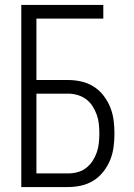

<svg xmlns="http://www.w3.org/2000/svg" viewBox="-20 -755 540 775"><path d="M66 0V-735H397V-680H127V-432H255Q282 -432 308.5 -426Q335 -420 358 -405.5Q381 -391 398 -369Q415 -347 425 -322Q435 -297 438.5 -270Q442 -243 442 -216Q442 -189 438.5 -162Q435 -135 425 -110Q415 -85 398 -63Q381 -41 358 -26.5Q335 -12 308.5 -6Q282 0 255 0ZM127 -55H255Q274 -55 293 -60Q312 -65 327.5 -77Q343 -89 353.5 -105Q364 -121 370.5 -139.5Q377 -158 379 -177.5Q381 -197 381 -216Q381 -235 379 -254.5Q377 -274 370.5 -292Q364 -310 353.5 -326.5Q343 -343 327.5 -354.5Q312 -366 293 -371.5Q274 -377 255 -377H127Z"/></svg>

Font: Iosevka Light
Style: Regular
Weight: 300
Monospace: yes
Designer: Belleve Invis
Foundry: Belleve Invis
Version: Version 32.5.0; ttfautohint (v1.8.4)